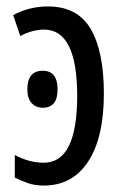

<svg xmlns="http://www.w3.org/2000/svg" viewBox="-20 -567 386 597"><path d="M129 -547Q221 -547 262 -477Q303 -407 303 -276Q303 -139 254 -64.5Q205 10 116 10Q88 10 65.5 2Q43 -6 26 -15V-85Q71 -61 116 -61Q220 -61 220 -269Q220 -475 117 -475Q81 -475 43 -455L21 -520Q42 -532 70 -539.5Q98 -547 129 -547ZM113 -347Q159 -347 159 -289Q159 -232 113 -232Q91 -232 78 -247Q65 -262 65 -289Q65 -347 113 -347Z"/></svg>

Font: Noto Sans ExtraCondensed
Style: Regular
Weight: 400
Width: 2
Designer: Monotype Design Team
Foundry: Monotype Imaging Inc.
Version: Version 2.013; ttfautohint (v1.8.4.7-5d5b)